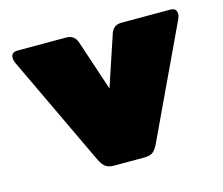

<svg xmlns="http://www.w3.org/2000/svg" viewBox="-76 -578 786 677"><g transform="rotate(-15 317.0 -240.0)"><path d="M210 -38 21 -437Q15 -449 15 -459Q15 -480 38 -480H216Q245 -480 255 -453L317 -267L379 -453Q389 -480 418 -480H596Q619 -480 619 -459Q619 -449 613 -437L425 -38Q415 -16 404 -8Q393 0 372 0H263Q242 0 231 -8.5Q220 -17 210 -38Z"/></g></svg>

Font: Mitr
Style: Bold
Weight: 700
Designer: Thanarat Vachiruckul
Foundry: Cadson Demak
Version: Version 1.002